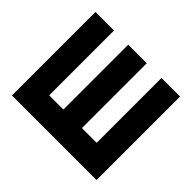

<svg xmlns="http://www.w3.org/2000/svg" viewBox="-143 -827 1024 1024"><g transform="rotate(45 369.0 -315.0)"><path d="M688 0H50V-630H190V-141H297V-630H437V-141H548V-630H688V0Z"/></g></svg>

Font: CAT North
Style: Regular
Weight: 400
Designer: Peter Wiegel
Foundry: Peter Wiegel
Version: Version 1.000